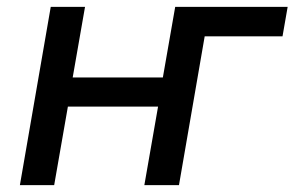

<svg xmlns="http://www.w3.org/2000/svg" viewBox="-20 -540 859 560"><path d="M819 -520H491L455 -314H192L228 -520H128L38 0H138L178 -229H441L401 0H502L577 -434H804Z"/></svg>

Font: Fixel Display 20240404 Medium
Style: Italic
Weight: 500
Italic angle: -10°
Designer: AlfaBravo + MacPaw
Foundry: Kyrylo Tkachov, Marchela Mozhyna, Serhii Makarenko, Maria Weinstein, Zakhar Kryvoshyya
Version: Version 1.211;Glyphs 3.2 (3225)